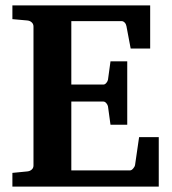

<svg xmlns="http://www.w3.org/2000/svg" viewBox="-20 -691 638 711"><path d="M567.9 0H25.9V-50.8L81.1 -56.2Q90.8 -57.1 97.4 -63Q104 -68.8 104 -78.1V-592.8Q104 -602.1 97.4 -608.2Q90.8 -614.3 81.1 -615.2L25.9 -620.1V-670.9H536.1V-511.2H463.9L448.2 -594.2Q446.8 -602.1 441.7 -607.4Q436.5 -612.8 430.2 -612.8H244.1V-377.9H362.8Q368.7 -377.9 373.8 -384Q378.9 -390.1 379.9 -396L389.2 -463.9H451.2V-229H389.2L379.9 -296.9Q378.9 -302.7 373.8 -308.8Q368.7 -314.9 362.8 -314.9H244.1V-60.1H461.9Q467.3 -60.1 473.1 -66.9Q479 -73.7 480 -79.1L495.1 -183.1H567.9Z"/></svg>

Font: Veleka
Style: Bold
Weight: 700
Designer: Stefan Peev, Context Ltd, 2016; SIL International, 1997-2014.
Foundry: Stefan Peev, Context Ltd, 2016
Version: Version 1.000